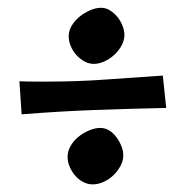

<svg xmlns="http://www.w3.org/2000/svg" viewBox="-20 -613 481 498"><path d="M302.7 -522.5Q302.7 -508.8 295.4 -495.1Q288.1 -481.4 276.4 -470.7Q264.6 -460 250.5 -453.6Q236.3 -447.3 223.6 -447.3Q210.9 -447.3 199.2 -453.6Q187.5 -460 178.2 -470.2Q168.9 -480.5 163.6 -493.2Q158.2 -505.9 158.2 -518.6Q158.2 -533.2 166 -546.4Q173.8 -559.6 186.5 -569.8Q199.2 -580.1 213.9 -586.4Q228.5 -592.8 242.2 -592.8Q254.9 -592.8 265.6 -585.9Q276.4 -579.1 284.7 -568.8Q293 -558.6 297.9 -545.9Q302.7 -533.2 302.7 -522.5ZM411.1 -333Q316.4 -331.1 223.6 -327.6Q130.9 -324.2 36.1 -316.4L30.3 -402.3Q48.8 -401.4 67.9 -401.4Q86.9 -401.4 106.4 -401.4Q180.7 -401.4 253.9 -406.7Q327.1 -412.1 402.3 -417ZM299.8 -210Q299.8 -196.3 292.5 -182.6Q285.2 -168.9 273.9 -158.2Q262.7 -147.5 248.5 -141.1Q234.4 -134.8 220.7 -134.8Q207 -134.8 195.3 -141.1Q183.6 -147.5 174.8 -157.7Q166 -168 160.6 -180.7Q155.3 -193.4 155.3 -206.1Q155.3 -220.7 163.1 -234.4Q170.9 -248 183.6 -258.3Q196.3 -268.6 211.4 -274.9Q226.6 -281.2 240.2 -281.2Q252.9 -281.2 263.7 -274.4Q274.4 -267.6 282.2 -256.8Q290 -246.1 294.9 -233.9Q299.8 -221.7 299.8 -210Z"/></svg>

Font: Slackey
Style: Regular
Weight: 400
Designer: Squid
Foundry: Font Diner, Inc DBA Sideshow
Version: Version 1.000